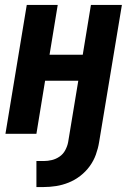

<svg xmlns="http://www.w3.org/2000/svg" viewBox="-20 -540 540 775"><path d="M127 215V110H156Q173 110 189.5 106Q206 102 220.5 92Q235 82 243.5 66Q252 50 255 34L296 -214H162L127 0H2L88 -520H213L180 -319H314L347 -520H472L380 34Q376 59 367 84Q358 109 342 131Q326 153 304 170Q282 187 257 197Q232 207 206.5 211Q181 215 156 215Z"/></svg>

Font: Iosevka SS18 Extrabold
Style: Italic
Weight: 800
Italic angle: -9°
Monospace: yes
Designer: Belleve Invis
Foundry: Belleve Invis
Version: Version 25.1.1; ttfautohint (v1.8.4)